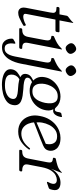

<svg xmlns="http://www.w3.org/2000/svg" viewBox="603 -1265 852 2098"><g transform="rotate(90 1029.0 -216.0)"><path d="M262 -60Q264 -56 263 -52Q262 -47 255 -43L225 -26Q198 -11 172 0Q146 11 118 11Q98 11 84 1Q70 -9 65 -27.5Q60 -46 65 -72L116 -336Q120 -355 120.5 -371Q121 -387 109.5 -397Q98 -407 66 -407Q53 -407 56 -420L57 -427Q60 -440 73 -440H137L152 -519Q154 -528 163 -535Q185 -552 198 -562Q211 -572 225 -588Q226 -590 229 -590H231Q232 -590 231 -587L203 -440H321Q335 -440 332 -427L329 -409Q326 -396 312 -396H194L133 -81Q128 -57 137.5 -50.5Q147 -44 163 -44Q178 -44 201 -51Q224 -58 240 -67Q243 -69 246.5 -70.5Q250 -72 252 -72Q258 -72 260 -66Z M503 -33Q516 -33 514 -20L513 -13Q510 0 495 0H300Q285 0 288 -13L289 -20Q291 -33 304 -33H306Q339 -33 357.5 -47Q376 -61 383 -96L416 -269Q421 -294 421.5 -311Q422 -328 413 -338.5Q404 -349 380 -351Q369 -352 372 -363L374 -373Q375 -378 379 -380Q383 -382 389 -384Q420 -397 450.5 -414Q481 -431 510 -462Q515 -467 518 -467H519Q521 -467 521 -466L449 -97Q442 -62 455 -47.5Q468 -33 500 -33ZM521 -622Q541 -618 556 -595Q571 -573 568 -554Q564 -535 541 -520Q519 -505 499 -508Q481 -512 465 -535Q449 -556 453 -576Q457 -595 480 -610Q502 -625 521 -622Z M675 -15Q670 11 658.5 45.5Q647 80 626.5 112.5Q606 145 574.5 166.5Q543 188 498 188Q465 188 445 174Q425 160 415.5 140.5Q406 121 403.5 103.5Q401 86 402 80Q403 75 404.5 70Q406 65 413 62L436 48Q447 42 450 42Q460 42 457 54Q453 76 454.5 100Q456 124 468.5 141.5Q481 159 510 159Q537 159 554 143.5Q571 128 581 103Q591 78 597 48L658 -269Q663 -294 663.5 -311Q664 -328 655 -338.5Q646 -349 622 -351Q611 -352 614 -363L616 -373Q617 -378 621 -380Q625 -382 631 -384Q662 -397 692.5 -414Q723 -431 752 -462Q757 -467 760 -467H761Q763 -467 763 -466ZM763 -622Q783 -618 798 -595Q813 -573 810 -554Q806 -535 783 -520Q761 -505 741 -508Q723 -512 707 -535Q691 -556 695 -576Q699 -595 722 -610Q744 -625 763 -622Z M1032 -421Q991 -421 963.5 -399Q936 -377 920 -345Q904 -313 898 -282Q892 -252 895.5 -220Q899 -188 918 -166Q937 -144 978 -144Q1019 -144 1044.5 -166Q1070 -188 1084 -220Q1098 -252 1104 -282Q1110 -313 1108.5 -345Q1107 -377 1090 -399Q1073 -421 1032 -421ZM866 -9Q835 1 818.5 20Q802 39 797 63Q792 90 799 111Q806 132 833 144Q860 156 915 156Q972 156 1012.5 135Q1053 114 1060 78Q1065 51 1050 37.5Q1035 24 1005.5 19Q976 14 937 12Q898 10 861.5 2Q825 -6 803.5 -25.5Q782 -45 789 -81Q795 -114 825 -134Q855 -154 884 -162L900 -144Q894 -146 878 -140Q862 -134 847 -123Q832 -112 830 -99Q826 -80 837 -69.5Q848 -59 876.5 -53Q905 -47 954 -45Q992 -42 1026 -37Q1060 -32 1085.5 -20Q1111 -8 1122.5 14Q1134 36 1127 72Q1119 114 1084.5 139.5Q1050 165 1002.5 177Q955 189 907 189Q854 189 813 176.5Q772 164 751.5 139.5Q731 115 738 78Q744 44 771 21Q798 -2 836 -18ZM972 -114Q922 -114 885 -135Q848 -156 831 -194Q814 -232 824 -282Q833 -329 863 -367Q893 -405 938 -428Q983 -451 1037 -451Q1071 -451 1100.5 -439Q1130 -427 1149 -406Q1156 -399 1162 -394Q1168 -389 1178 -389Q1188 -389 1194 -396.5Q1200 -404 1203 -419L1207 -442Q1209 -449 1212.5 -454.5Q1216 -460 1225 -461L1249 -466Q1253 -467 1256 -467Q1261 -467 1258 -454Q1250 -411 1228.5 -387.5Q1207 -364 1174 -373Q1186 -347 1187 -326Q1188 -305 1183 -282Q1174 -236 1144.5 -197.5Q1115 -159 1070 -136.5Q1025 -114 972 -114Z M1612 -104Q1578 -55 1530.5 -22Q1483 11 1417 11Q1354 11 1311.5 -21.5Q1269 -54 1251.5 -107.5Q1234 -161 1247 -224Q1258 -285 1284.5 -328.5Q1311 -372 1345 -399Q1379 -426 1415.5 -438.5Q1452 -451 1486 -451Q1531 -451 1560 -439Q1589 -427 1605 -407.5Q1621 -388 1625.5 -366.5Q1630 -345 1626 -325Q1621 -301 1608.5 -287Q1596 -273 1569 -261Q1542 -249 1494 -230L1272 -144L1266 -167L1577 -301L1543 -263Q1556 -295 1556 -330Q1556 -365 1536 -389.5Q1516 -414 1469 -414Q1427 -414 1396 -390Q1365 -366 1346 -328.5Q1327 -291 1320 -250.5Q1313 -210 1320 -177L1316 -172Q1318 -133 1332 -99Q1346 -65 1373 -44Q1400 -23 1440 -23Q1482 -23 1522 -45Q1562 -67 1599 -115Q1603 -120 1607 -118L1613 -114Q1617 -111 1612 -104Z M1629 0Q1614 0 1617 -13L1618 -20Q1620 -33 1633 -33H1635Q1668 -33 1686.5 -47Q1705 -61 1712 -96L1751 -297Q1756 -322 1755.5 -336.5Q1755 -351 1745.5 -358.5Q1736 -366 1713 -368Q1702 -369 1704 -380L1706 -390Q1708 -399 1721 -401Q1751 -406 1790.5 -418.5Q1830 -431 1859 -461Q1864 -466 1867 -466H1868Q1870 -466 1870 -465L1824 -347Q1839 -379 1862.5 -402Q1886 -425 1915 -438Q1944 -451 1977 -451Q2019 -451 2041.5 -431Q2064 -411 2055 -366Q2050 -342 2045.5 -333.5Q2041 -325 2032 -322L1982 -305Q1980 -304 1978 -303.5Q1976 -303 1974 -303Q1966 -303 1967 -311Q1968 -313 1969 -315Q1970 -317 1971 -319Q1979 -332 1982.5 -343Q1986 -354 1988 -363Q1992 -387 1980.5 -399Q1969 -411 1944 -411Q1922 -411 1895 -397.5Q1868 -384 1844 -348Q1820 -312 1807 -247L1778 -97Q1771 -62 1789 -47.5Q1807 -33 1839 -33H1842Q1855 -33 1853 -20L1852 -13Q1849 0 1834 0Z"/></g></svg>

Font: Young Serif Light
Style: Italic
Weight: 300
Italic angle: -10.979°
Designer: Bastien Sozeau
Foundry: NBR — Bastien Sozeau
Version: Version 5.001